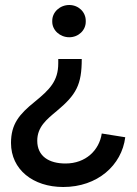

<svg xmlns="http://www.w3.org/2000/svg" viewBox="-20 -548 548 768"><path d="M257 -399C294 -399 323 -427 323 -461V-465C323 -500 294 -528 257 -528C220 -528 189 -500 189 -465V-461C189 -427 220 -399 257 -399ZM233 200C370 200 467 113 481 1L387 -14C377 53 323 106 242 106C176 106 129 77 129 15C129 -40 166 -70 207 -104C285 -169 307 -209 307 -312H213V-295C213 -224 179 -190 119 -141C57 -91 24 -52 24 24C24 130 112 200 233 200Z"/></svg>

Font: Fixel Display Medium
Style: Regular
Weight: 500
Designer: AlfaBravo + MacPaw
Foundry: Kyrylo Tkachov, Marchela Mozhyna, Serhii Makarenko, Maria Weinstein, Zakhar Kryvoshyya
Version: Version 1.211